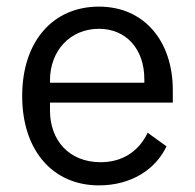

<svg xmlns="http://www.w3.org/2000/svg" viewBox="-20 -548 589 580"><path d="M279 12C376 12 450 -36 483 -106L426 -147C399 -90 349 -58 284 -58C188 -58 131 -125 131 -214V-238H502V-276C502 -422 417 -528 279 -528C139 -528 47 -422 47 -258C47 -94 139 12 279 12ZM279 -461C361 -461 416 -400 416 -309V-298H131V-305C131 -395 192 -461 279 -461Z"/></svg>

Font: IBM Plex Devanagari
Style: Regular
Weight: 400
Designer: Mike Abbink, Paul van der Laan, Pieter van Rosmalen, Erin McLaughlin
Foundry: Bold Monday
Version: Version 1.0